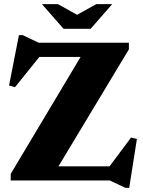

<svg xmlns="http://www.w3.org/2000/svg" viewBox="-20 -878 694 934"><path d="M607 -670V-638L264.5 -69H513L617.5 -209L646 -202L608.5 36H590.5L514.5 0H32V-32L372 -601H171.5L53 -454L24 -462L72 -707H90.5L168.5 -670ZM526 -858 421 -738H289L184 -858H261.5L355 -806L448.5 -858Z"/></svg>

Font: Newsreader Text ExtraBold
Style: Regular
Weight: 800
Designer: Hugues Gentile
Foundry: Production Type
Version: Version 1.001